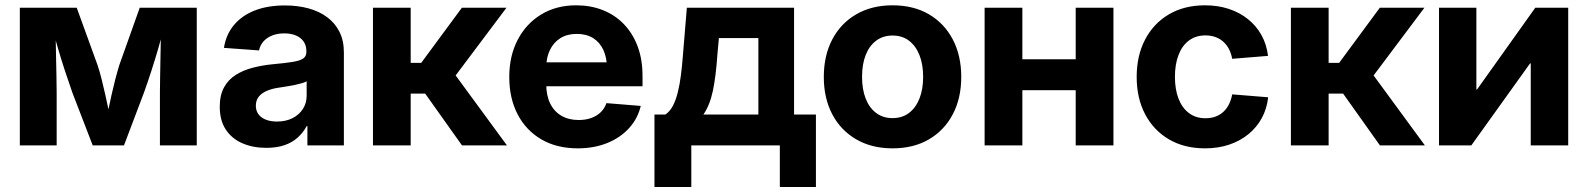

<svg xmlns="http://www.w3.org/2000/svg" viewBox="-20 -559 6103 738"><path d="M56.2 0V-529.3H274.9L355 -308.6Q363.3 -283.7 370.6 -254.4Q377.9 -225.1 384.8 -194.6Q391.6 -164.1 397.5 -135.5Q403.3 -106.9 408.2 -83H385.3Q390.1 -106.4 396 -135Q401.9 -163.6 408.7 -194.1Q415.5 -224.6 423.1 -253.9Q430.7 -283.2 438.5 -308.6L517.1 -529.3H736.3V0H594.7V-202.1Q594.7 -232.4 595.5 -265.4Q596.2 -298.3 596.7 -332.5Q597.2 -366.7 597.9 -400.6Q598.6 -434.6 599.1 -466.8H614.3Q602.5 -421.9 589.4 -376.5Q576.2 -331.1 562 -287.1Q547.9 -243.2 533.2 -202.6L456.5 0H336.4L258.3 -202.6Q243.7 -244.1 229.2 -288.1Q214.8 -332 201.7 -377.2Q188.5 -422.4 176.8 -466.8H193.4Q193.8 -435.5 194.3 -401.6Q194.8 -367.7 195.6 -333.5Q196.3 -299.3 197 -266.1Q197.8 -232.9 197.8 -202.1V0Z M1003.9 9.3Q952.1 9.3 911.6 -8.3Q871.1 -25.9 847.9 -61Q824.7 -96.2 824.7 -148.4Q824.7 -193.4 841.1 -223.1Q857.4 -252.9 886 -271Q914.6 -289.1 951.2 -298.6Q987.8 -308.1 1027.8 -312Q1075.2 -316.4 1103.5 -320.8Q1131.8 -325.2 1144.8 -333.7Q1157.7 -342.3 1157.7 -359.4V-362.3Q1157.7 -383.3 1147.7 -398.4Q1137.7 -413.6 1118.7 -422.1Q1099.6 -430.7 1072.8 -430.7Q1045.4 -430.7 1024.9 -422.1Q1004.4 -413.6 991.9 -398.9Q979.5 -384.3 975.6 -365.2L840.8 -375Q848.6 -425.8 878.9 -462.4Q909.2 -499 959 -518.6Q1008.8 -538.1 1075.2 -538.1Q1124 -538.1 1165.5 -526.9Q1207 -515.6 1237.5 -492.9Q1268.1 -470.2 1284.9 -436.5Q1301.8 -402.8 1301.8 -357.4V0H1161.6V-74.2H1158.7Q1145 -48.8 1124 -30Q1103 -11.2 1073.5 -1Q1043.9 9.3 1003.9 9.3ZM1044.4 -91.8Q1079.1 -91.8 1104.7 -105Q1130.4 -118.2 1144.5 -140.6Q1158.7 -163.1 1158.7 -191.4V-246.6Q1152.3 -242.7 1140.6 -239.3Q1128.9 -235.8 1114.3 -232.7Q1099.6 -229.5 1083.7 -227.1Q1067.9 -224.6 1052.7 -222.2Q1027.3 -218.8 1007.1 -210.4Q986.8 -202.1 975.1 -188Q963.4 -173.8 963.4 -152.8Q963.4 -133.3 973.6 -119.6Q983.9 -106 1002.2 -98.9Q1020.5 -91.8 1044.4 -91.8Z M1413.6 0V-529.3H1558.6V-317.4H1599.1L1755.4 -529.3H1926.8L1731.4 -269L1928.7 0H1755.9L1614.3 -199.2H1558.6V0Z M2200.7 11.2Q2120.1 11.2 2061 -23.2Q2002 -57.6 1969.7 -119.4Q1937.5 -181.2 1937.5 -263.2Q1937.5 -344.2 1970 -406.2Q2002.4 -468.3 2060.3 -503.4Q2118.2 -538.6 2194.8 -538.6Q2250 -538.6 2296.6 -520.3Q2343.3 -502 2377.4 -466.8Q2411.6 -431.6 2430.7 -381.3Q2449.7 -331.1 2449.7 -267.1V-227.5H1992.7V-319.3H2379.4L2313 -296.4Q2313 -336.9 2299.3 -366.7Q2285.6 -396.5 2259.8 -412.6Q2233.9 -428.7 2196.8 -428.7Q2160.2 -428.7 2134 -412.4Q2107.9 -396 2093.8 -366.9Q2079.6 -337.9 2079.6 -299.3V-235.4Q2079.6 -192.4 2094.7 -161.4Q2109.9 -130.4 2137.9 -114Q2166 -97.7 2204.1 -97.7Q2231.4 -97.7 2252.9 -105.5Q2274.4 -113.3 2289.3 -127.9Q2304.2 -142.6 2311 -162.6L2442.9 -151.9Q2431.6 -103.5 2398.2 -66.7Q2364.7 -29.8 2314.2 -9.3Q2263.7 11.2 2200.7 11.2Z M2495.6 159.7V-118.7H2537.6Q2555.2 -130.9 2566.7 -152.8Q2578.1 -174.8 2585.4 -204.6Q2592.8 -234.4 2597.4 -270.8Q2602.1 -307.1 2605 -347.2L2620.1 -529.3H3032.2V-118.7H3116.2V159.7H2977.5V0H2637.2V159.7ZM2683.6 -118.7H2895V-412.6H2743.2L2737.3 -347.2Q2731.9 -266.6 2720.2 -210.4Q2708.5 -154.3 2683.6 -118.7Z M3410.6 11.2Q3331.1 11.2 3271.5 -23.2Q3211.9 -57.6 3179.2 -119.4Q3146.5 -181.2 3146.5 -263.2Q3146.5 -345.7 3179.2 -407.7Q3211.9 -469.7 3271.5 -504.2Q3331.1 -538.6 3410.6 -538.6Q3491.2 -538.6 3550.3 -504.2Q3609.4 -469.7 3642.1 -407.7Q3674.8 -345.7 3674.8 -263.2Q3674.8 -181.2 3642.1 -119.4Q3609.4 -57.6 3550.3 -23.2Q3491.2 11.2 3410.6 11.2ZM3410.6 -105Q3447.8 -105 3473.9 -124.8Q3500 -144.5 3514.2 -180.2Q3528.3 -215.8 3528.3 -263.7Q3528.3 -311.5 3514.2 -347.2Q3500 -382.8 3473.9 -402.6Q3447.8 -422.4 3410.6 -422.4Q3374 -422.4 3347.7 -402.6Q3321.3 -382.8 3307.4 -347.4Q3293.5 -312 3293.5 -263.7Q3293.5 -215.8 3307.4 -180.2Q3321.3 -144.5 3347.7 -124.8Q3374 -105 3410.6 -105Z M4154.8 -331.1V-212.4H3869.1V-331.1ZM3909.7 -529.3V0H3764.6V-529.3ZM4259.8 -529.3V0H4114.7V-529.3Z M4611.8 11.2Q4532.2 11.2 4473.1 -23.4Q4414.1 -58.1 4381.6 -119.9Q4349.1 -181.6 4349.1 -263.2Q4349.1 -345.2 4381.6 -407.2Q4414.1 -469.2 4473.1 -503.9Q4532.2 -538.6 4611.8 -538.6Q4661.6 -538.6 4703.6 -524.7Q4745.6 -510.7 4777.3 -485.1Q4809.1 -459.5 4828.9 -423.8Q4848.6 -388.2 4854 -344.2L4716.3 -333Q4712.4 -353.5 4704.1 -369.9Q4695.8 -386.2 4682.6 -398.2Q4669.4 -410.2 4652.1 -416.5Q4634.8 -422.9 4613.3 -422.9Q4576.2 -422.9 4549.8 -403.1Q4523.4 -383.3 4509.8 -347.4Q4496.1 -311.5 4496.1 -263.7Q4496.1 -215.8 4509.8 -180.2Q4523.4 -144.5 4549.8 -124.5Q4576.2 -104.5 4613.3 -104.5Q4634.8 -104.5 4652.1 -110.8Q4669.4 -117.2 4682.4 -129.2Q4695.3 -141.1 4703.9 -158.2Q4712.4 -175.3 4716.3 -196.3L4854.5 -185.1Q4849.6 -141.1 4830.1 -105.2Q4810.5 -69.3 4778.6 -43.2Q4746.6 -17.1 4704.3 -2.9Q4662.1 11.2 4611.8 11.2Z M4941.9 0V-529.3H5086.9V-317.4H5127.4L5283.7 -529.3H5455.1L5259.8 -269L5457 0H5284.2L5142.6 -199.2H5086.9V0Z M6007.8 0H5863.8V-315.4H5861.3L5635.3 0H5511.2V-529.3H5654.8V-214.8H5657.2L5881.3 -529.3H6007.8Z"/></svg>

Font: Inter 24pt
Style: Bold
Weight: 700
Designer: Rasmus Andersson
Foundry: rsms
Version: Version 4.001;git-66647c0bb